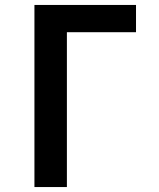

<svg xmlns="http://www.w3.org/2000/svg" viewBox="-20 -755 640 775"><path d="M119 0V-735H529V-625H250V0Z"/></svg>

Font: Iosevka Extrabold Extended
Style: Regular
Weight: 800
Width: 7
Monospace: yes
Designer: Belleve Invis
Foundry: Belleve Invis
Version: Version 32.5.0; ttfautohint (v1.8.4)